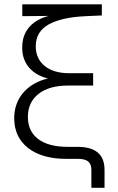

<svg xmlns="http://www.w3.org/2000/svg" viewBox="-20 -748 554 904"><path d="M410.2 136.2V53.2Q410.2 34.2 403.6 22.5Q397 10.7 382.8 5.4Q368.7 0 345.7 0H292.5Q178.2 0 112.5 -51Q46.9 -102.1 46.9 -191.9Q46.9 -224.6 56.2 -252.4Q65.4 -280.3 82 -302.2Q98.6 -324.2 121.3 -340.8Q144 -357.4 171.1 -367.9Q198.2 -378.4 228 -382.3L230 -374Q199.2 -377.9 172.9 -389.4Q146.5 -400.9 126.7 -419.4Q106.9 -438 95.7 -464.1Q84.5 -490.2 84.5 -523.9Q84.5 -569.3 104.2 -601.8Q124 -634.3 158.9 -653.6Q193.8 -672.9 239.3 -678.7L238.3 -673.3L85 -671.9V-727.5H459.5V-675.3L385.7 -671.9Q270.5 -667 209.5 -633.1Q148.4 -599.1 148.4 -530.3Q148.4 -471.7 190.2 -437.5Q231.9 -403.3 307.1 -403.3H418.5V-345.2H300.8Q211.4 -345.2 161.4 -305.9Q111.3 -266.6 111.3 -197.3Q111.3 -129.9 159.9 -93.3Q208.5 -56.6 298.8 -56.6H345.7Q408.2 -56.6 440.2 -29.8Q472.2 -2.9 472.2 52.7V136.2Z"/></svg>

Font: Inter 28pt Light
Style: Regular
Weight: 300
Designer: Rasmus Andersson
Foundry: rsms
Version: Version 4.001;git-66647c0bb